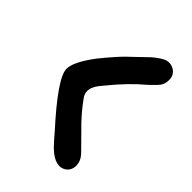

<svg xmlns="http://www.w3.org/2000/svg" viewBox="-225 -777 996 996"><g transform="rotate(45 273.5 -279.0)"><path d="M483 -607Q483 -592 479 -578Q475 -564 465 -553Q461 -547 451 -537.5Q441 -528 424 -511Q382 -476 344.5 -437Q307 -398 272 -355Q260 -341 248 -326Q236 -311 229 -295Q222 -279 222.5 -261Q223 -243 237 -224Q262 -189 290 -157Q318 -125 350 -94Q369 -74 388.5 -55Q408 -36 426 -17Q450 7 455 33.5Q460 60 450 80Q440 100 417.5 109Q395 118 364 106Q348 99 333 87.5Q318 76 304 61.5Q290 47 277 32Q264 17 253 4Q65 -203 65 -270Q65 -321 138 -418Q166 -453 200 -491.5Q234 -530 276 -568Q302 -594 329.5 -619.5Q357 -645 390 -663Q404 -670 420.5 -669.5Q437 -669 451 -661.5Q465 -654 474 -640Q483 -626 483 -607Z"/></g></svg>

Font: BM JUA 
Style: Regular
Weight: 400
Designer: BONGJIN KIM, JAEHYUN KEUM, JUHEE TAE
Foundry: WOOWA BROTHERS Corporation.
Version: Version 1.000